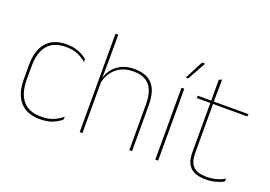

<svg xmlns="http://www.w3.org/2000/svg" viewBox="-98 -944 1712 1218"><g transform="rotate(20 758.0 -335.0)"><path d="M240.5 9.5Q150.5 9.5 104.8 -43.5Q59 -96.5 59 -196V-290.5Q59 -389.5 104.8 -442.2Q150.5 -495 240.5 -495Q275.5 -495 302 -487.5Q328.5 -480 347.8 -469.2Q367 -458.5 379 -447.5L381.5 -426Q358.5 -447.5 324.2 -462.8Q290 -478 240 -478Q160 -478 118.8 -429.8Q77.5 -381.5 77.5 -290.5V-196.5Q77.5 -105.5 118.8 -56.8Q160 -8 241.5 -8Q293.5 -8 328 -23.8Q362.5 -39.5 385.5 -60.5L382.5 -38.5Q363 -21.5 328.8 -6Q294.5 9.5 240.5 9.5Z M860.5 0H842V-310Q842 -363 827.8 -400.5Q813.5 -438 781.5 -458.2Q749.5 -478.5 696 -478.5Q646 -478.5 609.5 -458.8Q573 -439 551 -404.5Q529 -370 522 -325.5L511 -344H518.5Q523 -385 544.8 -419.2Q566.5 -453.5 604.8 -474.2Q643 -495 697 -495Q757.5 -495 793.2 -472.8Q829 -450.5 844.8 -409.2Q860.5 -368 860.5 -311ZM525.5 0H507V-664.5H525.5V-495.5L523.5 -357L525.5 -354Z M1036.5 0H1017.5V-485.5H1036.5ZM1021 -555.5 1085.5 -680H1106.5L1037.5 -555.5H1021Z M1361 9Q1312.5 9 1282 -5.2Q1251.5 -19.5 1237 -49Q1222.5 -78.5 1222.5 -123V-462.5H1241V-124.5Q1241 -65.5 1268.5 -37Q1296 -8.5 1361.5 -8.5Q1392.5 -8.5 1422.8 -16.2Q1453 -24 1481 -40L1478.5 -20Q1455.5 -7 1424.2 1Q1393 9 1361 9ZM1472 -457H1131V-473H1474.5ZM1240.5 -468H1222.5V-614L1242 -621.5Z"/></g></svg>

Font: Anek Malayalam Medium Thin
Style: Regular
Weight: 250
Version: Version 1.003